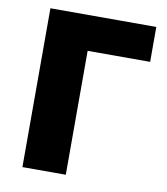

<svg xmlns="http://www.w3.org/2000/svg" viewBox="-81 -782 740 850"><g transform="rotate(10 289.0 -357.0)"><path d="M553 -714H77V0H272V-557H553Z"/></g></svg>

Font: Noto Sans UI Black
Style: Regular
Weight: 900
Designer: Monotype Design Team
Foundry: Monotype Imaging Inc.
Version: Version 1.901